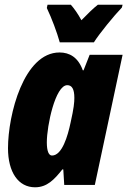

<svg xmlns="http://www.w3.org/2000/svg" viewBox="-20 -786 541 816"><path d="M234 -606H379C402 -643 466 -721 498 -754L501 -766H396C378 -752 355 -730 326 -700C311 -728 295 -750 281 -766H182L179 -752C200 -708 222 -649 234 -606ZM129 10C180 10 211 -23 245 -66H249L253 0H383L501 -553H361L335 -487H332C312 -543 275 -563 233 -563C81 -563 14 -298 14 -156C14 -54 58 10 129 10ZM201 -125C187 -125 179 -144 179 -181C179 -252 215 -424 266 -424C286 -424 296 -407 296 -370C296 -351 294 -327 280 -265C268 -208 244 -125 201 -125Z"/></svg>

Font: Noto Sans ExtraCondensed Black
Style: Italic
Weight: 900
Width: 2
Italic angle: -12°
Designer: Monotype Design Team
Foundry: Monotype Imaging Inc.
Version: Version 2.013